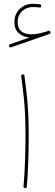

<svg xmlns="http://www.w3.org/2000/svg" viewBox="-20 -961 283 989"><path d="M26.9 -722.2Q23.9 -730 31.2 -732.9L131.8 -768.1Q97.7 -770.5 75.9 -790.8Q54.2 -811 54.2 -846.7Q54.2 -887.7 81.5 -914.6Q108.9 -941.4 149.9 -941.4Q157.2 -941.4 168 -940.7Q178.7 -939.9 185.5 -939Q192.4 -938 192.4 -930.7Q192.4 -920.4 182.6 -922.4Q177.2 -923.3 167 -924.1Q156.7 -924.8 149.9 -924.8Q115.7 -924.8 93.3 -902.8Q70.8 -880.9 70.8 -846.7Q70.8 -815.4 89.6 -799.8Q108.4 -784.2 141.1 -784.2Q176.8 -784.2 229.5 -801.8Q236.8 -804.2 239.7 -796.4Q242.2 -788.1 234.9 -786.1L37.1 -717.3Q29.8 -714.4 26.9 -722.2ZM89.4 -568.4Q88.4 -576.7 96.7 -577.6Q105 -578.6 106 -570.3Q113.8 -511.7 118.7 -465.8Q123.5 -419.9 125.7 -371.8Q127.9 -323.7 127.9 -259.3Q127.9 -198.7 125.7 -129.9Q123.5 -61 118.2 0Q117.2 8.8 108.9 7.8Q100.1 6.8 101.1 -1Q106.4 -61 108.9 -129.9Q111.3 -198.7 111.3 -259.3Q111.3 -323.2 109.1 -370.8Q106.9 -418.5 102.1 -464.1Q97.2 -509.8 89.4 -568.4Z"/></svg>

Font: Mikhak-DS2-FD Thin
Style: Regular
Weight: 100
Designer: Amin Abedi
Version: Version 3.2